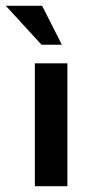

<svg xmlns="http://www.w3.org/2000/svg" viewBox="-43 -641 329 661"><path d="M189 -423V0H77V-423ZM102 -621 170 -487H100L-23 -621Z"/></svg>

Font: Josefin Sans SemiBold
Style: Regular
Weight: 600
Designer: Santiago Orozco
Foundry: Typemade
Version: Version 2.000